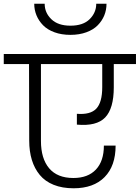

<svg xmlns="http://www.w3.org/2000/svg" viewBox="-49 -1030 750 1031"><path d="M-28.8 -740.2H681.2V-686H562V-561Q562 -447.8 515.9 -399.4Q469.7 -351.1 363.8 -360.8V-418.9Q436.5 -413.1 468.3 -446.8Q500 -480.5 500 -562V-686H170.9V-272.9Q170.9 -178.7 214.8 -126.5Q258.8 -74.2 345.2 -74.2Q423.3 -74.2 466.1 -119.6Q508.8 -165 508.8 -248H571.8Q571.8 -139.2 512.7 -79.1Q453.6 -19 346.2 -19Q285.2 -19 239 -37.6Q192.9 -56.2 164.6 -90.6Q136.2 -125 122.1 -171.1Q107.9 -217.3 107.9 -274.9L106.9 -686H-28.8ZM134.8 -1009.8H190.9Q190.9 -961.4 226.8 -926.8Q262.7 -892.1 329.1 -892.1Q397.5 -892.1 432.6 -927.2Q467.8 -962.4 467.8 -1009.8H522.9Q522.9 -976.6 511 -947.3Q499 -918 475.8 -894.3Q452.6 -870.6 414.8 -856.7Q377 -842.8 329.1 -842.8Q281.2 -842.8 243.4 -856.7Q205.6 -870.6 182.4 -894.3Q159.2 -918 147 -947.5Q134.8 -977.1 134.8 -1009.8Z"/></svg>

Font: PoppinsZ Light
Style: Regular
Weight: 300
Designer: Ninad Kale (Devanagari), Jonny Pinhorn (Latin)
Foundry: Indian Type Foundry
Version: Version 3.002;FEAKit 1.0